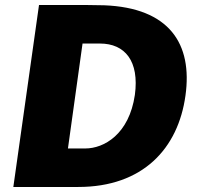

<svg xmlns="http://www.w3.org/2000/svg" viewBox="-20 -743 782 763"><path d="M135 -723 33 0H291C548 0 688 -153 717 -363C746 -569 653 -712 394 -722C331 -724 155 -723 135 -723ZM308 -570H377C477 -570 534 -500 516 -366C493 -209 393 -153 319 -153H250Z"/></svg>

Font: United Sans Black
Style: Italic
Weight: 900
Italic angle: -8°
Designer: Pablo Impallari, Rodrigo Fuenzalida (Modified by Dan O. Williams)
Version: Version 1.000;PS 001.000;hotconv 1.0.88;makeotf.lib2.5.64775